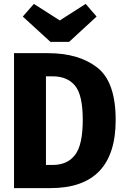

<svg xmlns="http://www.w3.org/2000/svg" viewBox="-20 -966 640 986"><path d="M239 0H52V-693H227Q384 -693 479 -619.5Q574 -546 574 -350Q574 0 239 0ZM251 -574H216V-119H251Q326 -119 365.5 -170.5Q405 -222 405 -350Q405 -479 365 -526.5Q325 -574 251 -574ZM476 -881 335 -751H239L97 -881L154 -946L287 -861L420 -946Z"/></svg>

Font: Fira Mono
Style: Bold
Weight: 700
Monospace: yes
Designer: Carrois Corporate & Edenspiekermann AG
Foundry: Carrois Corporate GbR & Edenspiekermann AG
Version: Version 3.206